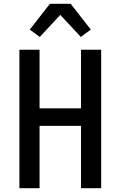

<svg xmlns="http://www.w3.org/2000/svg" viewBox="-20 -999 640 1019"><path d="M83 0V-735H190V-424H410V-735H517V0H410V-331H190V0ZM191 -803 138 -842 245 -979H355L462 -842L409 -803L300 -920Z"/></svg>

Font: Iosevka Aile Semibold
Style: Regular
Weight: 600
Designer: Belleve Invis
Foundry: Belleve Invis
Version: Version 31.1.0; ttfautohint (v1.8.4)